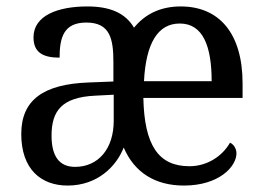

<svg xmlns="http://www.w3.org/2000/svg" viewBox="-20 -566 819 596"><path d="M190 10C282 10 341 -49 364 -108C397 -31 461 10 551 10C660 10 714 -49 714 -90C714 -106 704 -119 694 -123C670 -81 623 -50 568 -50C472 -50 428 -115 425 -262H733V-307C733 -463 660 -546 541 -546C478 -546 430 -522 396 -480C369 -526 321 -546 251 -546C160 -546 84 -518 84 -450C84 -405 111 -387 165 -387C165 -450 178 -496 248 -496C322 -496 332 -445 332 -373V-313L256 -310C115 -305 46 -256 46 -150C46 -41 107 10 190 10ZM637 -314H427C433 -432 470 -493 538 -493C611 -493 637 -421 637 -314ZM213 -48C164 -48 140 -81 140 -145C140 -223 173 -264 275 -269L333 -272V-191C333 -104 285 -48 213 -48Z"/></svg>

Font: Noto Serif Ethiopic SmCn
Style: Regular
Weight: 400
Width: 4
Designer: Monotype Design Team
Foundry: Monotype Imaging Inc.
Version: Version 2.102